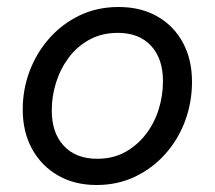

<svg xmlns="http://www.w3.org/2000/svg" viewBox="-20 -521 616 549"><path d="M256 8Q193 8 145.5 -19.5Q98 -47 71.5 -95.5Q45 -144 45 -208Q45 -266 65 -318.5Q85 -371 121.5 -412Q158 -453 208 -477Q258 -501 319 -501Q383 -501 430 -474Q477 -447 503 -399Q529 -351 529 -287Q529 -228 509 -174.5Q489 -121 452 -80Q415 -39 365.5 -15.5Q316 8 256 8ZM258 -67Q303 -67 337.5 -86Q372 -105 396.5 -136.5Q421 -168 433.5 -207.5Q446 -247 446 -289Q446 -353 412 -390Q378 -427 317 -427Q271 -427 235.5 -407.5Q200 -388 176 -355.5Q152 -323 140 -284Q128 -245 128 -205Q128 -141 162.5 -104Q197 -67 258 -67Z"/></svg>

Font: Hanken Grotesk
Style: Italic
Weight: 400
Italic angle: -8°
Designer: Alfredo Marco Pradil
Foundry: Hanken Design Co.
Version: Version 3.013